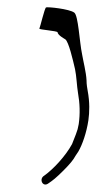

<svg xmlns="http://www.w3.org/2000/svg" viewBox="-20 -420 282 517"><path d="M86 -343C84 -340 135 -337 135 -333C136 -325 153 -316 156 -314C165 -307 176 -260 182 -234C186 -216 187 -187 190 -170C195 -142 196 -114 192 -86C191 -81 190 -76 189 -72C188 -68 183 -54 174 -32C156 1 123 36 99 53C84 62 95 85 110 74C122 66 131 59 151 39C167 23 178 10 183 0L191 -12C202 -31 213 -63 218 -96C221 -118 222 -144 216 -176C215 -182 213 -192 213 -204C212 -225 204 -256 201 -274C194 -307 191 -378 180 -386C167 -396 108 -402 104 -400C100 -398 88 -346 86 -343Z"/></svg>

Font: FailCity
Style: OBL
Weight: 400
Version: Version 1